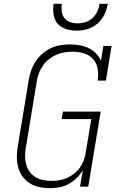

<svg xmlns="http://www.w3.org/2000/svg" viewBox="-20 -975 640 1003"><path d="M239 8Q211 8 184 2Q157 -4 135 -18Q113 -32 97.5 -53.5Q82 -75 75 -100.5Q68 -126 68 -154.5Q68 -183 73 -211L130 -556Q134 -581 142.5 -606Q151 -631 165.5 -653.5Q180 -676 201 -694Q222 -712 246 -723.5Q270 -735 296 -739Q322 -743 347 -743Q372 -743 397 -738.5Q422 -734 443.5 -723.5Q465 -713 481.5 -696Q498 -679 507 -657L520 -735H563L533 -554H490Q495 -584 490.5 -614Q486 -644 467 -665.5Q448 -687 419.5 -696Q391 -705 361 -705Q339 -705 317 -701.5Q295 -698 274.5 -689Q254 -680 235.5 -665.5Q217 -651 204 -632Q191 -613 183 -592Q175 -571 172 -549L115 -204Q111 -182 111 -159.5Q111 -137 116.5 -116.5Q122 -96 134.5 -78.5Q147 -61 165 -50Q183 -39 205 -34.5Q227 -30 249 -30Q249 -30 249 -30Q249 -30 249 -30Q270 -30 290.5 -33.5Q311 -37 331 -46Q351 -55 368.5 -69Q386 -83 398.5 -101Q411 -119 418 -139Q425 -159 428 -179L457 -353H302L309 -392H506L441 0H398L413 -87Q400 -64 380.5 -45Q361 -26 338 -13.5Q315 -1 289.5 3.5Q264 8 239 8ZM379 -815Q351 -815 324.5 -823.5Q298 -832 281 -851.5Q264 -871 260 -899Q256 -927 260 -955H303Q300 -935 302.5 -915Q305 -895 316.5 -880.5Q328 -866 346.5 -859.5Q365 -853 385 -853Q406 -853 426.5 -859.5Q447 -866 463 -880.5Q479 -895 488 -914.5Q497 -934 500 -955H543Q540 -936 533.5 -917.5Q527 -899 516 -882Q505 -865 489 -851.5Q473 -838 454.5 -829.5Q436 -821 417 -818Q398 -815 379 -815Z"/></svg>

Font: Iosevka Slab XLtEx
Style: Italic
Weight: 200
Width: 7
Italic angle: -9°
Monospace: yes
Designer: Belleve Invis
Foundry: Belleve Invis
Version: Version 11.1.0; ttfautohint (v1.8.3)